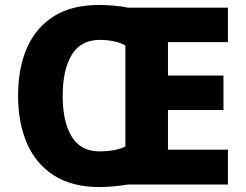

<svg xmlns="http://www.w3.org/2000/svg" viewBox="-20 -745 991 775"><path d="M380 -725Q407 -725 441 -722Q475 -719 497 -714H900V-575H658V-440H882V-301H658V-141H900V0H495Q474 4 440 7Q406 10 381 10Q272 10 199 -36Q126 -82 89.5 -165Q53 -248 53 -359Q53 -470 89 -552Q125 -634 197.5 -679.5Q270 -725 380 -725ZM383 -584Q306 -584 269.5 -523.5Q233 -463 233 -358Q233 -253 269.5 -193.5Q306 -134 382 -134Q412 -134 440 -139Q468 -144 486 -154V-561Q469 -572 441 -578Q413 -584 383 -584Z"/></svg>

Font: Noto Sans Thai Looped ExtraBold
Style: Regular
Weight: 800
Designer: Sasikarn Vongin, Ben Mitchell
Foundry: The Fontpad Ltd
Version: Version 1.001; ttfautohint (v1.8.4.7-5d5b)